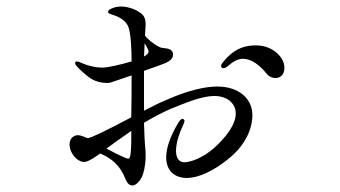

<svg xmlns="http://www.w3.org/2000/svg" viewBox="-20 -544 1040 588"><path d="M646 -279C585 -279 517 -250 487 -237C468 -229 446 -218 421 -205V-256V-327C455 -339 486 -350 489 -352C501 -358 510 -365 510 -377C510 -393 494 -396 479 -397C468 -398 457 -406 442 -417C436 -422 429 -428 424 -435C424 -441 425 -446 425 -450C425 -455 426 -462 426 -469C426 -481 424 -494 412 -503C400 -513 375 -524 351 -524C343 -524 335 -523 327 -520C318 -517 311 -513 311 -508C311 -505 313 -503 318 -501C325 -498 361 -491 373 -462C381 -442 383 -389 383 -356C350 -346 310 -337 294 -337C265 -337 243 -346 235 -349C226 -353 219 -356 215 -356C212 -356 210 -353 210 -351C210 -347 214 -342 217 -339C222 -334 239 -316 259 -303C271 -295 290 -290 306 -290C310 -290 314 -290 318 -291C322 -292 350 -302 383 -313C383 -272 383 -226 382 -185L375 -181C311 -147 258 -121 249 -121C247 -121 244 -122 242 -123C238 -125 227 -130 218 -130C209 -130 193 -123 193 -102C193 -74 217 -48 238 -48C251 -48 274 -65 287 -74C323 -58 348 -38 365 6C371 19 377 24 386 24C396 24 408 11 414 -1C420 -13 426 -38 426 -66C426 -71 426 -80 425 -90C423 -109 422 -135 421 -168C451 -186 480 -201 506 -212C547 -228 596 -250 637 -250C674 -250 702 -229 702 -196C702 -160 667 -119 636 -91C601 -60 563 -47 544 -47C528 -47 519 -61 519 -82C519 -110 533 -144 536 -150C542 -163 545 -170 545 -174C545 -178 541 -180 539 -180C535 -180 531 -176 526 -168C499 -123 489 -88 489 -62C489 -19 517 1 552 1C589 1 636 -21 685 -62C738 -107 753 -157 753 -191C753 -243 710 -279 646 -279ZM423 -412C429 -401 435 -391 435 -387C435 -384 434 -381 431 -378C429 -376 426 -374 421 -371C422 -383 422 -397 423 -412ZM764 -405C735 -405 698 -399 661 -351C659 -348 657 -345 657 -342C657 -338 660 -335 665 -335C668 -335 672 -337 677 -341C688 -350 704 -364 724 -364C749 -364 774 -346 796 -319C804 -309 814 -305 823 -305C837 -305 851 -313 851 -337C851 -368 816 -405 764 -405ZM382 -115C382 -89 380 -72 379 -67C377 -58 374 -58 372 -58C370 -58 365 -60 356 -64C349 -67 322 -80 306 -89C332 -108 357 -126 382 -143Z"/></svg>

Font: Shippori Mincho OTF
Style: Regular
Weight: 400
Designer: FONTDASU
Foundry: FONTDASU / Google Inc. / but / Adobe
Version: Version 3.300;hotconv 1.0.109;makeotfexe 2.5.65596